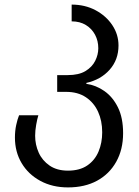

<svg xmlns="http://www.w3.org/2000/svg" viewBox="-20 -566 606 836"><path d="M276 250Q208 250 155.5 221.5Q103 193 74 144Q45 95 45 33Q45 4 50.5 -21.5Q56 -47 63 -64H147Q142 -48 137.5 -22.5Q133 3 133 25Q133 64 148.5 98.5Q164 133 196 155Q228 177 276 177Q327 177 360 154.5Q393 132 409 94Q425 56 425 10Q425 -40 407 -79.5Q389 -119 354 -142.5Q319 -166 268 -166H229V-239H275Q323 -239 352 -256.5Q381 -274 394.5 -301Q408 -328 408 -356Q408 -388 394 -414.5Q380 -441 354 -457Q328 -473 292 -473V-546Q350 -546 396 -521.5Q442 -497 469 -456.5Q496 -416 496 -368Q496 -306 457.5 -262.5Q419 -219 356 -205V-201Q398 -195 434.5 -169.5Q471 -144 493.5 -98.5Q516 -53 516 14Q516 85 486 138.5Q456 192 402.5 221Q349 250 276 250Z"/></svg>

Font: Noto Sans Georgian
Style: Regular
Weight: 400
Designer: Monotype Design Team, Akaki Razmadze
Foundry: Google LLC
Version: Version 2.002